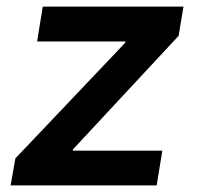

<svg xmlns="http://www.w3.org/2000/svg" viewBox="-20 -561 596 581"><path d="M12.2 0 26.4 -81.5 358.9 -431.6 359.4 -435.5H92.3L109.4 -541H535.2L520.5 -452.6L200.7 -108.9L200.2 -105H471.2L454.1 0Z"/></svg>

Font: Inter 17pt SemiBold
Style: Italic
Weight: 600
Italic angle: -9.3988°
Version: Version 4.001;git-66647c0bb